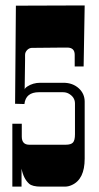

<svg xmlns="http://www.w3.org/2000/svg" viewBox="-20 -694 369 714"><path d="M125 -351.1Q75.7 -351.1 70.8 -307.1L36.1 -308.1L39.1 -672.9L294.9 -673.8L291 -446.8H257.8V-490.2Q257.8 -517.1 230 -517.1H216.8L113.3 -516.1H100.1Q88.9 -516.1 81.1 -508.1Q73.2 -500 73.2 -489.7Q73.2 -489.7 73.2 -468.3L71.8 -369.1V-360.8Q71.8 -365.7 81.1 -372.1Q102.5 -386.2 129.9 -386.2H215.8Q250.5 -386.2 273.4 -365.2Q294.9 -345.2 294.9 -315.9V-104Q294.9 -27.3 247.1 -5.9Q234.4 0 221.2 0H131.8Q100.6 0 88.4 -10.7Q67.4 -29.3 60.1 -66.9V0H25.9V-233.9H61V-186Q61 -155.8 88.9 -155.8H224.1Q244.1 -155.8 251.5 -164.1Q258.8 -172.4 258.8 -194.8V-309.1Q258.8 -333.5 233.9 -346.7Q225.1 -351.1 212.9 -351.1Z"/></svg>

Font: Smokum
Style: Regular
Weight: 400
Designer: Astigmatic (AOETI)
Foundry: Astigmatic (AOETI)
Version: Version 1.001